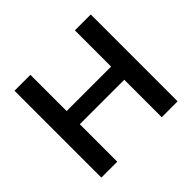

<svg xmlns="http://www.w3.org/2000/svg" viewBox="-164 -904 1102 1102"><g transform="rotate(-45 387.0 -352.5)"><path d="M78 0V-705H207V-411H568V-705H697V0H568V-304H207V0Z"/></g></svg>

Font: Mulish ExtraLight
Style: Bold
Weight: 700
Version: Version 3.603